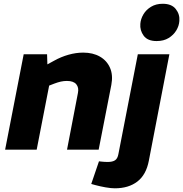

<svg xmlns="http://www.w3.org/2000/svg" viewBox="-20 -810 991 1039"><path d="M7.7 0 108.2 -516.4H234.7L237.6 -425L202.3 -443L272.9 -481.5Q310.2 -502.4 350.9 -513.9Q391.6 -525.3 430.1 -525.3Q483.1 -525.3 520.8 -503.6Q558.5 -481.9 575.5 -442.7Q592.5 -403.5 582.5 -350.6L513.9 0H342.7L401.7 -306.8Q407.7 -335.9 392.9 -353.9Q378.1 -372 342.1 -372Q325.5 -372 309.4 -368.5Q293.3 -364.9 274.7 -357.9L246 -346.8L178.5 0ZM473.8 185.5 515.6 62.9 528.2 64.4Q536.2 65.4 546 65.9Q555.7 66.4 563.2 66.4Q588.8 66.4 602.5 57.4Q616.3 48.4 620.8 23.4L725.8 -516.4H896.6L785.5 59.4Q771.1 135.7 723.4 172.4Q675.8 209 601.6 209Q580.6 209 551 203.8Q521.3 198.5 495.9 191.6ZM827.5 -587.8Q778.6 -587.8 757.5 -616.8Q736.3 -645.7 739.4 -681.2Q741.4 -707.5 756.1 -732.4Q770.8 -757.3 797.5 -773.4Q824.1 -789.6 860.5 -789.6Q908.8 -789.6 931.2 -761.1Q953.6 -732.7 950.6 -696.8Q949 -670.4 934.1 -645.5Q919.1 -620.6 892.5 -604.2Q865.9 -587.8 827.5 -587.8Z"/></svg>

Font: REM Medium
Style: Italic
Weight: 500
Italic angle: -11°
Designer: Octavio Pardo
Foundry: Ashler Design
Version: Version 1.005;gftools[0.9.28]